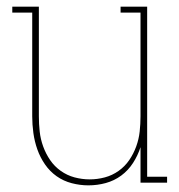

<svg xmlns="http://www.w3.org/2000/svg" viewBox="-20 -550 540 578"><path d="M246 8Q221 8 196 1.5Q171 -5 150.5 -19.5Q130 -34 115.5 -55Q101 -76 92.5 -100Q84 -124 80.5 -149.5Q77 -175 77 -200V-512H17V-530H97V-200Q97 -177 99.5 -154Q102 -131 110 -109Q118 -87 131 -68Q144 -49 163 -35.5Q182 -22 204.5 -16Q227 -10 250 -10Q273 -10 295.5 -16Q318 -22 337 -35.5Q356 -49 369 -68Q382 -87 390 -109Q398 -131 400.5 -154Q403 -177 403 -200V-512H343V-530H423V-18H483V0H403V-107Q395 -82 380.5 -59.5Q366 -37 345 -21.5Q324 -6 298.5 1Q273 8 246 8Z"/></svg>

Font: Iosevka Slab Thin
Style: Regular
Weight: 100
Monospace: yes
Designer: Belleve Invis
Foundry: Belleve Invis
Version: Version 11.1.0; ttfautohint (v1.8.3)